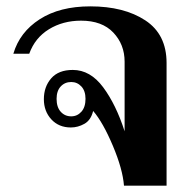

<svg xmlns="http://www.w3.org/2000/svg" viewBox="-20 -584 602 604"><path d="M273 -235Q266 -206 245.5 -194.5Q225 -183 203 -183Q165 -183 141.5 -208.5Q118 -234 118 -272Q118 -311 141 -337.5Q164 -364 209 -364Q264 -364 304.5 -309.5Q345 -255 372 -171V-390Q372 -444 336.5 -481.5Q301 -519 235 -519Q178 -519 134 -492Q90 -465 72 -415H22Q42 -483 105 -523.5Q168 -564 264 -564Q370 -564 437 -520Q504 -476 504 -386V0H370Q366 -52 335 -125.5Q304 -199 273 -235ZM249 -273Q249 -298 236 -312Q223 -326 204 -326Q184 -326 171 -312Q158 -298 158 -273Q158 -247 171 -232.5Q184 -218 204 -218Q223 -218 236 -232.5Q249 -247 249 -273Z"/></svg>

Font: Trirong SemiBold
Style: Regular
Weight: 600
Designer: Katatrad Team
Foundry: CadsonDemak
Version: Version 1.001